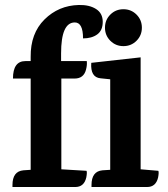

<svg xmlns="http://www.w3.org/2000/svg" viewBox="-20 -750 674 770"><path d="M422.5 -691.5Q444 -713 475 -713Q506 -713 527.5 -691.5Q549 -670 549 -639Q549 -608 527.5 -586.5Q506 -565 475 -565Q444 -565 422.5 -586.5Q401 -608 401 -639Q401 -670 422.5 -691.5ZM570 0H347V-8Q347 -63 391 -67L422 -69V-432L383 -436Q342 -440 346 -498L544 -520V-71L615 -65Q618 -59 614 -38Q605 0 570 0ZM313 -596Q313 -660 280 -660Q225 -660 225 -536V-505H328Q330 -490 325 -471Q316 -435 279 -435H226V-71L327 -65Q330 -59 326 -38Q317 0 282 0H30V-8Q30 -63 74 -67L103 -69V-435H32Q32 -505 82 -505H103V-522Q102 -616 158.5 -672Q215 -728 296 -730Q338 -731 365 -714Q392 -697 392 -662.5Q392 -628 370 -612Q348 -596 313 -596Z"/></svg>

Font: Karma
Style: Bold
Weight: 700
Designer: Joana Correia
Foundry: Indian Type Foundry
Version: Version 1.202;PS 1.0;hotconv 1.0.78;makeotf.lib2.5.61930; tt